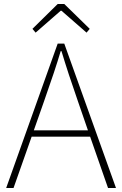

<svg xmlns="http://www.w3.org/2000/svg" viewBox="-20 -945 614 965"><path d="M285 -891 159 -781 143 -800 270 -925H303L431 -800L415 -781L289 -891ZM150 -290H422L372 -435Q322 -578 289 -688H285Q258 -596 201 -435ZM523 0 433 -258H139L48 0H11L270 -726H303L563 0Z"/></svg>

Font: Noto Sans Korean Thin
Style: Regular
Weight: 250
Designer: Ryoko NISHIZUKA  (kana & ideographs); Paul D. Hunt (Latin, Greek & Cyrillic); Wenlong ZHANG  (bopomofo); Sandoll Communi
Foundry: Adobe Systems Incorporated
Version: Version 1.0001;PS 1;hotconv 1.0.78;makeotf.lib2.5.61930